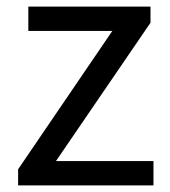

<svg xmlns="http://www.w3.org/2000/svg" viewBox="-20 -563 515 583"><path d="M35 0V-49L321 -469H66V-543H437V-494L150 -74H446V0Z"/></svg>

Font: Noto Sans KR Thin
Style: Regular
Weight: 400
Version: Version 2.004-H2;hotconv 1.0.118;makeotfexe 2.5.65603